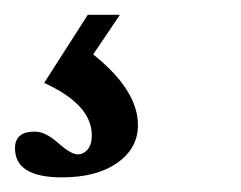

<svg xmlns="http://www.w3.org/2000/svg" viewBox="-32 -20 327 260"><path d="M51.8 220.2Q-11.7 220.2 -11.7 180.7Q-11.7 158.2 15.1 158.2Q29.3 158.2 46.4 173.3Q64 189 73.2 189Q81.1 189 86.7 182.4Q92.3 175.8 92.3 163.1Q92.3 121.6 27.8 92.3L86.9 0H130.4L94.2 53.7Q154.8 102.1 154.8 149.4Q154.8 180.7 127 200.4Q99.1 220.2 51.8 220.2Z"/></svg>

Font: Elstob 18pt
Style: Italic
Weight: 400
Italic angle: -20°
Designer: Peter S. Baker
Version: Version 1.015